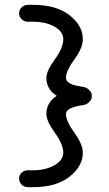

<svg xmlns="http://www.w3.org/2000/svg" viewBox="-20 -662 450 795"><path d="M117 113H96Q80 113 69.5 102.5Q59 92 59 77Q59 63 69.5 53Q80 43 96 43H117Q169 43 205.5 22Q242 1 242 -30Q242 -64 207 -112.5Q172 -161 172 -190Q172 -238 215 -265Q172 -292 172 -340Q172 -368 207 -416Q242 -464 242 -499Q242 -531 206 -551.5Q170 -572 117 -572H96Q80 -572 69.5 -582.5Q59 -593 59 -607Q59 -621 69.5 -631.5Q80 -642 96 -642H117Q213 -642 268 -599Q323 -556 323 -499Q323 -464 288 -416Q253 -368 253 -340Q253 -328 264.5 -320Q276 -312 289 -309Q302 -306 325 -302Q339 -300 349.5 -289.5Q360 -279 360 -267V-261Q360 -250 349.5 -239.5Q339 -229 325 -227Q253 -217 253 -190Q253 -161 288 -112.5Q323 -64 323 -30Q323 26 268 69.5Q213 113 117 113Z"/></svg>

Font: Hoogli Semibold
Style: Regular
Weight: 600
Designer: Anand Singh Naorem
Foundry: Brand New Type
Version: Version 1.00 b007